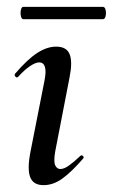

<svg xmlns="http://www.w3.org/2000/svg" viewBox="-20 -531 329 560"><path d="M107 9Q77 9 68 -14.5Q59 -38 69 -89L110 -297Q120 -349 94 -349Q84 -349 68 -338.5Q52 -328 33 -307Q29 -303 25 -307.5Q21 -312 24 -316Q60 -358 88.5 -376.5Q117 -395 144 -395Q174 -395 183 -373Q192 -351 183 -306L141 -89Q136 -60 141 -49Q146 -38 156 -38Q167 -38 181.5 -48.5Q196 -59 214 -76Q218 -80 222 -76Q226 -72 222 -68Q190 -31 163 -11Q136 9 107 9ZM48 -475Q43 -475 41 -484Q39 -493 41 -502Q43 -511 48 -511H280Q286 -511 288 -502Q290 -493 288 -484Q286 -475 280 -475Z"/></svg>

Font: Cormorant SemiBold
Style: Italic
Weight: 600
Italic angle: -10°
Designer: Christian Thalmann (Catharsis Fonts)
Foundry: Catharsis Fonts
Version: Version 4.000